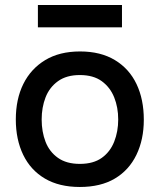

<svg xmlns="http://www.w3.org/2000/svg" viewBox="-20 -739 636 765"><path d="M298 6Q216 6 159 -27.5Q102 -61 72.5 -122Q43 -183 43 -263Q43 -344 73 -404.5Q103 -465 160 -499.5Q217 -534 299 -534Q381 -534 438 -499.5Q495 -465 524 -404Q553 -343 553 -262Q553 -183 523.5 -122Q494 -61 437.5 -27.5Q381 6 298 6ZM298 -86Q352 -86 385.5 -110Q419 -134 435 -174.5Q451 -215 451 -263Q451 -311 435 -351Q419 -391 385.5 -415.5Q352 -440 298 -440Q245 -440 211 -415.5Q177 -391 161.5 -351Q146 -311 146 -263Q146 -214 161.5 -174Q177 -134 211 -110Q245 -86 298 -86ZM131 -630V-719H466V-630Z"/></svg>

Font: Onest Medium
Style: Regular
Weight: 500
Designer: Dmitri Voloshin, Andrey Kudryavtsev
Foundry: Dmitri Voloshin, Andrey Kudryavtsev
Version: Version 1.000;gftools[0.9.33]